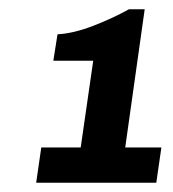

<svg xmlns="http://www.w3.org/2000/svg" viewBox="-20 -816 373 414"><path d="M58 -422 69 -498H154L181 -685H95L104 -742Q139 -744 181.5 -760.5Q224 -777 258 -796H292L250 -498H328L317 -422Z"/></svg>

Font: Chivo Medium ExtraBold
Style: Italic
Weight: 800
Italic angle: -8.05°
Version: Version 2.002